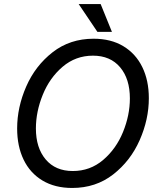

<svg xmlns="http://www.w3.org/2000/svg" viewBox="-20 -918 772 952"><path d="M718 -431Q718 -326 672.5 -223Q627 -120 541 -53Q455 14 338 14Q252 14 190.5 -23Q129 -60 97 -126.5Q65 -193 65 -281Q65 -386 110 -489Q155 -592 241 -659Q327 -726 444 -726Q530 -726 591.5 -689Q653 -652 685.5 -585.5Q718 -519 718 -431ZM158 -281Q158 -185 206.5 -127.5Q255 -70 341 -70Q427 -70 491.5 -125Q556 -180 590 -263.5Q624 -347 624 -430Q624 -527 575.5 -584.5Q527 -642 441 -642Q355 -642 290.5 -587Q226 -532 192 -448Q158 -364 158 -281ZM463 -760 370 -898H479L535 -760Z"/></svg>

Font: CST
Style: Italic
Weight: 400
Italic angle: -14°
Version: Version 1.00